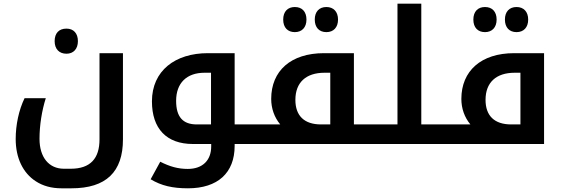

<svg xmlns="http://www.w3.org/2000/svg" viewBox="-20 -780 3052 1040"><path d="M340 -489C378 -489 402 -515 402 -557C402 -599 379 -625 340 -625C299 -625 276 -600 276 -557C276 -514 301 -489 340 -489Z M313 240H367C555 240 646 151 646 -25V-492H519V-25C519 78 470 134 363 134H326C245 134 194 72 194 -28C194 -102 207 -182 228 -248H113C82 -184 65 -104 65 -27C65 75 104 157 174 202C212 227 259 240 313 240Z M998 240C1159 240 1251 157 1251 10V0H1362C1365 0 1367 -2 1367 -5V-102C1367 -105 1365 -106 1362 -106H1251V-492H1106C929 -492 803 -397 803 -231C803 -83 882 0 1025 0H1124V13C1124 88 1078 135 997 135C944 135 899 122 848 96L796 191C854 226 915 240 998 240ZM1123 -106H1046C971 -106 934 -146 934 -234C934 -330 991 -386 1088 -386H1123Z M1577 -606C1615 -606 1640 -631 1640 -674C1640 -717 1616 -742 1577 -742C1539 -742 1514 -718 1514 -674C1514 -630 1539 -606 1577 -606ZM1748 -606C1787 -606 1811 -632 1811 -674C1811 -716 1787 -742 1748 -742C1709 -742 1685 -717 1685 -674C1685 -631 1709 -606 1748 -606Z M2016 -106H1897V-492H1735C1556 -492 1449 -397 1449 -244C1449 -193 1466 -144 1498 -106H1352C1349 -106 1347 -105 1347 -102V-5C1347 -2 1349 0 1352 0H2016C2019 0 2021 -2 2021 -5V-102C2021 -104 2019 -106 2016 -106ZM1769 -106H1719C1628 -106 1580 -153 1580 -239C1580 -333 1637 -386 1738 -386H1769Z M2006 0H2392C2395 0 2397 -2 2397 -5V-102C2397 -105 2395 -106 2392 -106H2262V-760H2133V-106H2006C2003 -106 2001 -105 2001 -102V-5C2001 -2 2003 0 2006 0Z M2607 -606C2645 -606 2670 -631 2670 -674C2670 -717 2646 -742 2607 -742C2569 -742 2544 -718 2544 -674C2544 -630 2569 -606 2607 -606ZM2778 -606C2817 -606 2841 -632 2841 -674C2841 -716 2817 -742 2778 -742C2739 -742 2715 -717 2715 -674C2715 -631 2739 -606 2778 -606Z M2382 0H2927V-492H2765C2586 -492 2479 -396 2479 -244C2479 -193 2496 -144 2528 -106H2382C2379 -106 2377 -105 2377 -102V-5C2377 -2 2379 0 2382 0ZM2749 -106C2658 -106 2610 -153 2610 -239C2610 -333 2667 -386 2768 -386H2799V-106Z"/></svg>

Font: Noto Kufi Arabic SemiBold
Style: Regular
Weight: 600
Designer: Monotype Design Team, David Williams, Khaled Hosny
Foundry: Google LLC
Version: Version 2.109